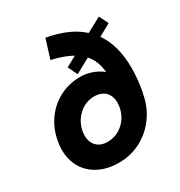

<svg xmlns="http://www.w3.org/2000/svg" viewBox="-175 -853 923 986"><g transform="rotate(-30 286.0 -360.5)"><path d="M23 -192Q23 -216 27 -237Q38 -305 75 -358Q112 -411 168.5 -440.5Q225 -470 292 -470Q327 -470 360.5 -458Q394 -446 420 -425Q414 -494 376 -536L288 -488L261 -544L323 -578Q272 -606 203 -621L238 -733Q370 -710 443 -643L530 -690L557 -636L485 -596Q544 -512 544 -378Q544 -312 530 -237L529 -238V-237Q517 -164 476.5 -107.5Q436 -51 376 -19.5Q316 12 246 12Q179 12 128.5 -13.5Q78 -39 50.5 -85Q23 -131 23 -192ZM161 -197Q161 -157 184.5 -133.5Q208 -110 248 -110Q301 -110 341 -145.5Q381 -181 390 -237Q392 -253 392 -260Q392 -300 368.5 -323.5Q345 -347 304 -347Q252 -347 212.5 -311Q173 -275 163 -220Q161 -204 161 -197Z"/></g></svg>

Font: Oak Sans
Style: Bold Italic
Weight: 700
Italic angle: -9.5°
Foundry: Erik Kennedy, Walven
Version: Version 1.000